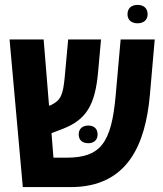

<svg xmlns="http://www.w3.org/2000/svg" viewBox="-20 -763 663 783"><path d="M541 -668C564 -668 582 -680 582 -705C582 -731 564 -743 541 -743C518 -743 500 -731 500 -705C500 -680 518 -668 541 -668ZM73 0H268C504 0 573 -179 591 -373L611 -602H472L452 -377C435 -179 390 -120 251 -120H198L190 -220L232 -236C334 -274 368 -337 380 -469L392 -602H258L244 -449C237 -377 229 -354 187 -334L180 -332L158 -602H19ZM301 -215C301 -190 318 -179 340 -179C362 -179 378 -191 378 -215C378 -239 362 -251 340 -251C318 -251 301 -239 301 -215Z"/></svg>

Font: Noto Sans Hebrew Condensed
Style: Bold
Weight: 700
Width: 3
Designer: Monotype Design Team
Foundry: Monotype Imaging Inc.
Version: Version 2.004